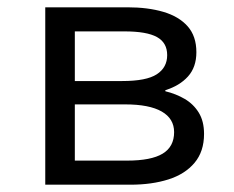

<svg xmlns="http://www.w3.org/2000/svg" viewBox="-20 -506 640 526"><path d="M104 0V-486H329Q385 -486 427.5 -473.5Q470 -461 494 -434Q518 -407 518 -363Q518 -322 495 -296.5Q472 -271 433 -259V-256Q462 -249 486 -235Q510 -221 524.5 -197.5Q539 -174 539 -139Q539 -91 513 -60Q487 -29 441.5 -14.5Q396 0 337 0ZM185 -284H315Q381 -284 409.5 -302.5Q438 -321 438 -355Q438 -389 410 -404.5Q382 -420 321 -420H185ZM185 -66H328Q394 -66 425.5 -85Q457 -104 457 -144Q457 -181 423 -200.5Q389 -220 323 -220H185Z"/></svg>

Font: Source Code Variable
Style: Regular
Weight: 400
Monospace: yes
Designer: Paul D. Hunt, Teo Tuominen
Foundry: Adobe Systems Incorporated
Version: Version 1.010;hotconv 1.0.106;makeotfexe 2.5.65593